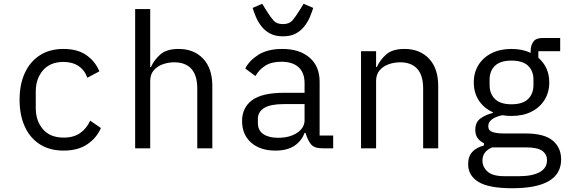

<svg xmlns="http://www.w3.org/2000/svg" viewBox="-20 -788 3040 1020"><path d="M318 12Q244 12 191.5 -21.5Q139 -55 111.5 -116Q84 -177 84 -258Q84 -340 112 -400.5Q140 -461 192 -494.5Q244 -528 317 -528Q392 -528 439 -495Q486 -462 508 -409L444 -375Q430 -415 397.5 -437Q365 -459 317 -459Q247 -459 208.5 -414.5Q170 -370 170 -302V-214Q170 -146 208 -101.5Q246 -57 319 -57Q371 -57 405.5 -81Q440 -105 459 -147L516 -108Q494 -56 444.5 -22Q395 12 318 12Z M698 -740H778V-432H782Q799 -470 832 -499Q865 -528 929 -528Q1010 -528 1059 -476.5Q1108 -425 1108 -331V0H1028V-317Q1028 -388 996.5 -422.5Q965 -457 906 -457Q874 -457 844.5 -446.5Q815 -436 796.5 -414Q778 -392 778 -358V0H698Z M1695 0Q1650 0 1633 -20.5Q1616 -41 1605 -76L1603 -82H1598Q1582 -39 1544 -13.5Q1506 12 1443 12Q1362 12 1314 -30.5Q1266 -73 1266 -145Q1266 -216 1319 -255.5Q1372 -295 1488 -295H1598V-346Q1598 -402 1566 -431Q1534 -460 1475 -460Q1423 -460 1390 -439.5Q1357 -419 1337 -384L1283 -424Q1303 -465 1352 -496.5Q1401 -528 1480 -528Q1571 -528 1624.5 -482Q1678 -436 1678 -354V-68H1750V0ZM1457 -56Q1519 -56 1558.5 -82.5Q1598 -109 1598 -149V-235H1488Q1417 -235 1383.5 -214.5Q1350 -194 1350 -156V-135Q1350 -95 1379 -75.5Q1408 -56 1457 -56ZM1483 -595Q1443 -595 1415.5 -609.5Q1388 -624 1369.5 -647.5Q1351 -671 1340 -697Q1329 -723 1322 -746L1373 -768L1394 -734Q1417 -697 1433.5 -678.5Q1450 -660 1483 -660Q1516 -660 1532.5 -678.5Q1549 -697 1572 -734L1593 -768L1644 -746Q1637 -723 1626 -697Q1615 -671 1596.5 -647.5Q1578 -624 1550.5 -609.5Q1523 -595 1483 -595Z M1898 0V-516H1978V-432H1982Q1999 -470 2032 -499Q2065 -528 2129 -528Q2210 -528 2259 -476.5Q2308 -425 2308 -331V0H2228V-317Q2228 -388 2196.5 -422.5Q2165 -457 2106 -457Q2074 -457 2044.5 -446.5Q2015 -436 1996.5 -414Q1978 -392 1978 -358V0Z M2961 59Q2961 212 2701 212Q2577 212 2522 178.5Q2467 145 2467 84Q2467 43 2489 19Q2511 -5 2551 -15V-27Q2529 -38 2517 -55Q2505 -72 2505 -98Q2505 -138 2531.5 -158Q2558 -178 2598 -188V-192Q2551 -213 2524 -254Q2497 -295 2497 -350Q2497 -403 2522 -443Q2547 -483 2592 -505.5Q2637 -528 2697 -528Q2756 -528 2799 -507V-516Q2799 -546 2813 -566Q2827 -586 2861 -586H2956V-516H2840V-481Q2898 -431 2898 -350Q2898 -298 2873 -257.5Q2848 -217 2803 -194.5Q2758 -172 2697 -172Q2684 -172 2672 -173Q2660 -174 2648 -176Q2633 -173 2615.5 -166Q2598 -159 2586 -147Q2574 -135 2574 -117Q2574 -94 2597 -86.5Q2620 -79 2657 -79H2771Q2871 -79 2916 -41.5Q2961 -4 2961 59ZM2697 -234Q2757 -234 2785.5 -262Q2814 -290 2814 -336V-365Q2814 -411 2785.5 -438.5Q2757 -466 2697 -466Q2638 -466 2609.5 -438.5Q2581 -411 2581 -365V-336Q2581 -290 2609.5 -262Q2638 -234 2697 -234ZM2886 63Q2886 32 2861 13.5Q2836 -5 2774 -5H2595Q2543 16 2543 65Q2543 99 2570 123.5Q2597 148 2660 148H2738Q2808 148 2847 126.5Q2886 105 2886 63Z"/></svg>

Font: Lilex Nerd Font
Style: Regular
Weight: 400
Designer: Mike Abbink, Paul van der Laan, Pieter van Rosmalen, Mikhael Khrustik
Foundry: Mikhael Khrustik
Version: Version 2.400; ttfautohint (v1.8.4.7-5d5b);Nerd Fonts 3.3.0